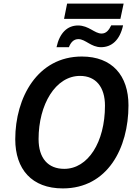

<svg xmlns="http://www.w3.org/2000/svg" viewBox="-20 -1040 767 1070"><path d="M337 -935H651L669 -1020H354ZM295 -777H364C374 -803 390 -822 417 -822C456 -822 487 -777 543 -777C602 -777 648 -816 666 -899H600C587 -872 572 -853 546 -853C507 -853 475 -898 415 -898C355 -898 312 -856 295 -777ZM330 10C579 10 696 -214 696 -453C696 -619 605 -725 436 -725C189 -725 65 -496 65 -264C65 -97 157 10 330 10ZM338 -99C248 -99 195 -158 195 -265C195 -457 289 -617 426 -617C515 -617 565 -554 565 -451C565 -247 470 -99 338 -99Z"/></svg>

Font: Noto Sans SemiBold
Style: Italic
Weight: 600
Italic angle: -12°
Designer: Monotype Design Team
Foundry: Monotype Imaging Inc.
Version: Version 2.013